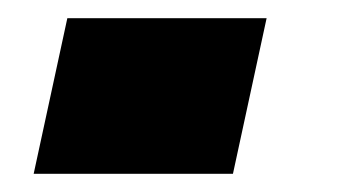

<svg xmlns="http://www.w3.org/2000/svg" viewBox="-20 -191 387 211"><path d="M17 0 54 -171H273L236 0Z"/></svg>

Font: Saira Black
Style: Italic
Weight: 900
Italic angle: -12°
Designer: Hector Gatti with collaboration of the Omnibus-Type team
Foundry: Omnibus-Type
Version: Version 1.100; ttfautohint (v1.8.3)